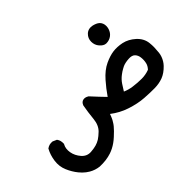

<svg xmlns="http://www.w3.org/2000/svg" viewBox="-107 -494 1001 1001"><g transform="rotate(-45 394.0 7.0)"><path d="M147.5 280.3Q118.2 276.9 92.8 262.2Q84.5 257.3 76.4 251.2Q68.4 245.1 61 237.8Q53.7 230.5 46.9 222.2Q25.9 196.3 12.2 164.1Q-2.4 130.4 2.9 91.8Q8.3 54.7 23.9 26.4L24.9 24.4L26.4 23.4Q43.5 11.2 65.4 13.7H66.9L68.4 14.6L85.9 22.5L88.4 23.4L89.8 25.4Q100.6 40 99.6 63V65.4L98.1 67.4Q86.4 88.9 91.3 117.7Q96.2 147 118.2 172.4Q139.2 195.8 169.4 193.8Q180.7 192.9 190.7 191.4Q200.7 189.9 209 187.5Q217.3 185.1 224.6 181.9Q231.9 178.7 239.5 174.1Q247.1 169.4 255.1 162.6Q263.2 155.8 272 147.5Q296.4 123.5 300.3 82Q304.7 36.6 312.5 -5.9L313 -6.8L313.5 -7.8Q319.8 -23.4 333.7 -26.9Q347.7 -30.3 363.3 -21L364.3 -20.5L365.7 -19.5Q385.3 2 402.3 20Q419.4 38.1 433.6 52.7Q459 15.6 488.3 -17.6Q522.5 -56.6 559.1 -73.7Q594.7 -90.3 623.8 -94Q652.8 -97.7 687 -90.8Q722.2 -83 752 -56.2Q782.7 -28.3 786.6 8.8Q788.6 25.9 788.1 43.5Q787.6 61 785.6 79.1Q784.2 91.3 780 103Q775.9 114.7 769.5 125.2Q763.2 135.7 754.4 145Q728 172.4 699.7 183.1Q671.9 193.4 639.6 193.8Q608.9 194.3 564.9 191.4Q519.5 188.5 466.8 170.9Q419.9 155.3 379.4 124Q377.4 129.9 375.2 135.3Q373 140.6 370.8 145.8Q368.7 150.9 366 155.8Q363.3 160.6 360.4 165Q355.5 173.8 347.9 183.1Q340.3 192.4 330.6 202.1Q320.8 211.9 308.6 223.1Q296.4 234.4 283.9 243.2Q271.5 252 258.8 258.5Q246.1 265.1 232.9 269.5Q194.8 282.2 147.9 280.3ZM682.1 101.1Q696.3 85.9 699.7 69.8Q704.1 51.3 701.7 30.8Q699.7 12.2 688 0Q676.8 -11.7 652.3 -10.3Q625.5 -8.8 607.4 -1Q601.6 2 595.2 5.4Q588.9 8.8 582 13.2Q575.2 17.6 568.4 22.9Q548.3 38.1 535.2 58.1Q523.9 75.2 513.2 92.8Q537.6 103.5 564 106.9Q596.2 111.3 627 111.3Q633.8 111.3 640.9 110.6Q647.9 109.9 655 108.6Q662.1 107.4 668.7 105.5Q675.3 103.5 682.1 101.1ZM625.5 -149.4Q616.2 -149.9 607.7 -155Q599.1 -160.2 591.8 -168.9Q584 -177.7 580.1 -188.5Q576.2 -199.2 576.2 -211.4Q576.2 -236.3 593.8 -253.4Q612.3 -271.5 641.6 -265.6Q647 -264.2 651.6 -262.7Q656.2 -261.2 660.6 -259.3Q665 -257.3 668.9 -254.9Q672.9 -252.4 676 -249.5Q679.2 -246.6 681.6 -243.2Q693.8 -225.6 689 -200.7Q683.6 -176.3 666 -162.6Q648.9 -149.4 626 -149.4Z"/></g></svg>

Font: NaikaiFont
Style: Bold
Weight: 700
Version: Version 1.89